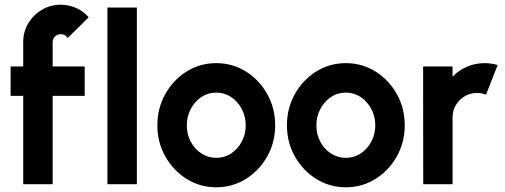

<svg xmlns="http://www.w3.org/2000/svg" viewBox="-20 -782 2142 815"><path d="M203.5 -603.5V-500H339.5V-375H203.5V0H78.5V-375H25V-500H78.5V-603.5Q78.5 -647 100 -683Q121.5 -719 157.8 -740.5Q194 -762 238 -762Q270 -762 301.2 -749Q332.5 -736 356.5 -708.5L267 -620.5Q258 -637 238 -637Q224 -637 213.8 -627.2Q203.5 -617.5 203.5 -603.5ZM436 0V-750H561V0Z M898 13Q829 13 772.2 -22.5Q715.5 -58 681.8 -117.8Q648 -177.5 648 -250Q648 -323 681.8 -383Q715.5 -443 772.2 -478.5Q829 -514 898 -514Q967 -514 1023.8 -478.5Q1080.5 -443 1114.2 -383Q1148 -323 1148 -250Q1148 -177.5 1114.2 -117.8Q1080.5 -58 1023.8 -22.5Q967 13 898 13ZM898 -112Q933.5 -112 961.8 -131Q990 -150 1006.5 -181.5Q1023 -213 1023 -250Q1023 -288 1006 -319.8Q989 -351.5 960.8 -370.2Q932.5 -389 898 -389Q862.5 -389 834.2 -369.8Q806 -350.5 789.5 -319Q773 -287.5 773 -250Q773 -211 790 -179.8Q807 -148.5 835.5 -130.2Q864 -112 898 -112Z M1448 13Q1379 13 1322.2 -22.5Q1265.5 -58 1231.8 -117.8Q1198 -177.5 1198 -250Q1198 -323 1231.8 -383Q1265.5 -443 1322.2 -478.5Q1379 -514 1448 -514Q1517 -514 1573.8 -478.5Q1630.5 -443 1664.2 -383Q1698 -323 1698 -250Q1698 -177.5 1664.2 -117.8Q1630.5 -58 1573.8 -22.5Q1517 13 1448 13ZM1448 -112Q1483.5 -112 1511.8 -131Q1540 -150 1556.5 -181.5Q1573 -213 1573 -250Q1573 -288 1556 -319.8Q1539 -351.5 1510.8 -370.2Q1482.5 -389 1448 -389Q1412.5 -389 1384.2 -369.8Q1356 -350.5 1339.5 -319Q1323 -287.5 1323 -250Q1323 -211 1340 -179.8Q1357 -148.5 1385.5 -130.2Q1414 -112 1448 -112Z M1776.5 0 1776 -500H1901V-457Q1927 -483.5 1962 -498.8Q1997 -514 2037 -514Q2065 -514 2092.5 -506L2043 -380Q2025.5 -387.5 2005.5 -387.5Q1962 -387.5 1931.5 -357Q1901 -326.5 1901 -283V0Z"/></svg>

Font: Urbanist
Style: Bold
Weight: 700
Designer: Corey Hu
Foundry: Corey Hu
Version: Version 1.330; ttfautohint (v1.8.4.7-5d5b)